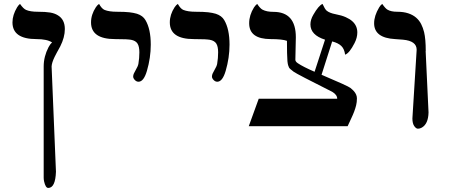

<svg xmlns="http://www.w3.org/2000/svg" viewBox="-20 -637 2267 970"><path d="M164.1 -439.5Q43 -439.5 43 -523.9Q43 -561 66.4 -600.1Q73.7 -611.8 81.1 -617.2Q98.1 -592.8 111.8 -586.9Q132.8 -577.6 171.6 -577.6Q210.4 -577.6 233.4 -573.7Q256.3 -569.8 272.5 -559.6Q307.6 -538.6 307.6 -490.2Q307.6 -448.7 284.2 -402.3Q273.4 -381.8 267.3 -371.6Q261.2 -361.3 255.9 -349.6Q241.7 -320.3 240.7 -301.3L262.7 230.5Q259.8 312.5 223.6 312.5Q210 312.5 202.6 278.8Q200.7 269.5 200.7 260.7V-301.3Q200.7 -351.1 225.1 -398.4Q232.9 -413.6 243.2 -422.4Q218.3 -439.5 164.1 -439.5Z M561 -439.5Q439.9 -439.5 439.9 -523.9Q439.9 -563.5 464.4 -600.6Q472.2 -612.3 480.5 -617.2Q494.1 -592.8 508.3 -586.9Q531.2 -577.6 571 -577.6Q610.8 -577.6 633.5 -575Q656.2 -572.3 672.4 -567.4Q702.1 -557.6 714.8 -535.6Q741.7 -490.2 741.7 -411.6Q741.7 -345.2 722.2 -278.8Q706.1 -224.1 679.7 -224.1Q669.4 -224.1 661.1 -232.9Q652.8 -241.7 652.8 -250Q652.8 -258.3 656.5 -265.9Q660.2 -273.4 664.6 -281.2Q677.2 -302.7 679.2 -314.5Q684.1 -343.3 684.1 -372.6Q684.1 -401.9 674.8 -416.7Q665.5 -431.6 642.1 -436Q637.7 -436.5 631.6 -437.3Q625.5 -438 616.2 -438.5Q597.7 -439.5 561 -439.5Z M959 -439.5Q837.9 -439.5 837.9 -523.9Q837.9 -563.5 862.3 -600.6Q870.1 -612.3 878.4 -617.2Q892.1 -592.8 906.2 -586.9Q929.2 -577.6 969 -577.6Q1008.8 -577.6 1031.5 -575Q1054.2 -572.3 1070.3 -567.4Q1100.1 -557.6 1112.8 -535.6Q1139.6 -490.2 1139.6 -411.6Q1139.6 -345.2 1120.1 -278.8Q1104 -224.1 1077.6 -224.1Q1067.4 -224.1 1059.1 -232.9Q1050.8 -241.7 1050.8 -250Q1050.8 -258.3 1054.4 -265.9Q1058.1 -273.4 1062.5 -281.2Q1075.2 -302.7 1077.1 -314.5Q1082 -343.3 1082 -372.6Q1082 -401.9 1072.8 -416.7Q1063.5 -431.6 1040 -436Q1035.6 -436.5 1029.5 -437.3Q1023.4 -438 1014.2 -438.5Q995.6 -439.5 959 -439.5Z M1474.6 -448.7 1472.2 -335Q1472.2 -325.7 1484.9 -317.4Q1510.7 -299.8 1569.3 -274.4L1622.1 -436.5Q1548.3 -460 1548.3 -513.7Q1548.3 -537.6 1563 -562.5Q1589.4 -608.9 1609.4 -617.2Q1621.6 -590.3 1630.4 -583Q1645.5 -570.8 1675.5 -565.2Q1705.6 -559.6 1726.6 -550.3Q1747.6 -541 1760.3 -529.3Q1785.2 -506.8 1785.2 -473.1Q1785.2 -446.3 1771 -418.9Q1745.1 -368.2 1723.6 -360.8Q1719.7 -390.1 1704.1 -405Q1688.5 -419.9 1658.2 -427.7L1604.5 -259.3Q1738.3 -202.6 1750.2 -192.9Q1762.2 -183.1 1768.6 -175.8Q1783.2 -158.7 1783.2 -139.9Q1783.2 -121.1 1779.3 -105.2Q1775.4 -89.4 1769.3 -73.2Q1763.2 -57.1 1754.6 -39.1Q1746.1 -21 1736.3 0.5H1236.8L1287.1 -138.2H1683.6Q1683.6 -158.2 1658.2 -173.3Q1481 -262.2 1463.9 -274.4Q1442.9 -290 1440.2 -295.7Q1437.5 -301.3 1435.5 -307.9Q1433.6 -314.5 1432.1 -328.1Q1429.7 -358.9 1429.7 -430.7Q1405.8 -439.5 1347.2 -439.5Q1238.8 -439.9 1238.8 -519.5Q1238.8 -560.5 1263.2 -599.6Q1271 -611.3 1279.3 -617.2Q1294.4 -594.2 1306.6 -587.9Q1327.6 -577.1 1361.3 -577.1Q1474.6 -577.1 1474.6 -448.7Z M2063.5 -38.6 2085 -385.7Q2085 -430.2 2016.1 -436.5Q1996.6 -438 1976.1 -439.5Q1870.1 -445.3 1870.1 -519.5Q1870.1 -557.1 1895.5 -599.6Q1902.8 -611.8 1911.1 -617.2Q1927.2 -593.8 1938 -587.9Q1955.6 -577.6 1987.1 -577.6Q2018.6 -577.6 2042.2 -569.8Q2065.9 -562 2082 -548.1Q2098.1 -534.2 2107.7 -515.4Q2117.2 -496.6 2122.6 -474.6Q2130.9 -439.9 2130.9 -379.4H2130.4L2145 -68.8Q2143.6 -10.7 2110.8 7.8Q2101.1 13.2 2091.6 13.2Q2082 13.2 2072.8 0Q2063.5 -13.2 2063.5 -38.6Z"/></svg>

Font: Cardo-Italic
Style: Italic
Weight: 400
Italic angle: -12°
Designer: David J. Perry
Foundry: David J. Perry
Version: Version 0.991